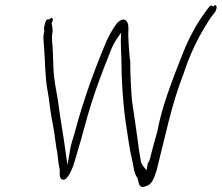

<svg xmlns="http://www.w3.org/2000/svg" viewBox="-20 -715 897 777"><path d="M161 -614C157 -605 158 -600 159 -589L158 -584C154 -563 156 -553 158 -528C163 -466 162 -401 173 -345C179 -314 183 -268 189 -237C197 -198 203 -158 208 -117C214 -94 214 -70 218 -48L222 -26C220 -4 223 12 235 12H237C249 14 265 -14 274 -38C276 -41 276 -43 277 -45C297 -111 316 -177 335 -248L339 -261C343 -276 349 -294 355 -313C373 -368 397 -433 418 -484C429 -513 435 -531 451 -555L470 -583L469 -549C469 -530 470 -507 471 -480C472 -387 477 -300 489 -218C498 -163 503 -114 516 -62C521 -35 524 -10 536 5C538 14 539 18 542 28C546 41 556 46 573 37H574C593 31 603 10 614 -26C647 -156 675 -296 722 -414C746 -491 784 -568 822 -627L829 -638C837 -652 851 -663 854 -674L855 -678L856 -679C858 -686 856 -693 851 -695L843 -689C835 -695 832 -696 821 -680C813 -669 804 -658 797 -647L789 -635C774 -612 760 -587 747 -561C726 -519 707 -465 687 -415C660 -343 631 -263 616 -179L615 -177C604 -139 598 -116 590 -85C588 -77 587 -66 578 -54L573 -26L559 -43C554 -51 550 -55 549 -69C546 -89 541 -112 539 -135C532 -188 524 -239 516 -295L514 -308V-309C510 -361 507 -414 507 -469L505 -480C502 -516 500 -541 499 -573C500 -604 502 -619 490 -632C479 -643 457 -629 449 -615C434 -594 424 -576 412 -551C363 -435 318 -313 282 -177C274 -150 269 -136 265 -116L253 -47L244 -110C236 -172 224 -233 216 -297C211 -333 203 -368 199 -404C194 -443 196 -505 191 -545V-546C190 -560 190 -570 193 -588C193 -600 191 -611 189 -622C191 -624 192 -629 194 -633C195 -642 185 -648 183 -637H174C169 -637 164 -630 161 -615Z"/></svg>

Font: Scribbler
Style: HLIta
Weight: 100
Designer: Mew Too
Foundry: Cannot Into Space Fonts
Version: Version 1.001